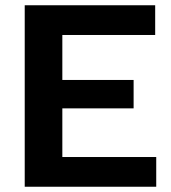

<svg xmlns="http://www.w3.org/2000/svg" viewBox="-20 -710 649 730"><path d="M74 -690H570V-577H217V-406H488V-298H217V-113H574V0H74Z"/></svg>

Font: Mozilla Text BETA
Style: Bold
Weight: 700
Designer: Studio DRAMA
Foundry: Studio DRAMA
Version: Version 0.100